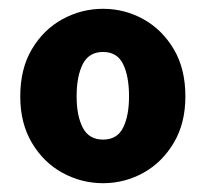

<svg xmlns="http://www.w3.org/2000/svg" viewBox="-20 -833 467 436"><path d="M214 -417Q165 -417 122 -440.5Q79 -464 52.5 -508.5Q26 -553 26 -614Q26 -677 52.5 -721.5Q79 -766 122 -789.5Q165 -813 214 -813Q263 -813 305.5 -789.5Q348 -766 374.5 -721.5Q401 -677 401 -614Q401 -553 374.5 -508.5Q348 -464 305.5 -440.5Q263 -417 214 -417ZM214 -516Q246 -516 259.5 -543Q273 -570 273 -614Q273 -660 259.5 -687.5Q246 -715 214 -715Q182 -715 168 -687.5Q154 -660 154 -614Q154 -570 168 -543Q182 -516 214 -516Z"/></svg>

Font: Source Han Sans TC Heavy
Style: Regular
Weight: 900
Designer: Ryoko NISHIZUKA Ë•øÂ°öÊ∂ºÂ≠ê (kana, bopomofo & ideographs); Paul D. Hunt (Latin, Greek & Cyrillic); Sandoll Communicatio
Foundry: Adobe
Version: Version 2.004;hotconv 1.0.118;makeotfexe 2.5.65603